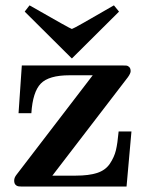

<svg xmlns="http://www.w3.org/2000/svg" viewBox="-20 -684 551 704"><path d="M71 -641V-642L88 -664H89Q239 -578 243 -578H244Q249 -578 397 -664H398L416 -642V-641L244 -470H243ZM32 -22Q32 -33 41 -44L320 -408H235Q159 -408 129.5 -377.5Q100 -347 95 -269H48L60 -444H427Q439 -444 444 -443.5Q449 -443 454 -438Q459 -433 459 -423Q459 -415 449 -401L172 -40H258Q306 -40 336.5 -50Q367 -60 383 -84Q399 -108 405 -133Q411 -158 415 -202H462L444 0H64Q52 0 46.5 -1Q41 -2 36.5 -7Q32 -12 32 -22Z"/></svg>

Font: CMU Serif
Style: Bold
Weight: 700
Version: Version 0.7.0